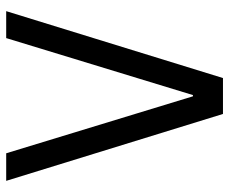

<svg xmlns="http://www.w3.org/2000/svg" viewBox="-80 -660 740 620"><g transform="rotate(90 290.0 -350.0)"><path d="M348 -700H232L16 0H103L287 -603H291L475 0H564Z"/></g></svg>

Font: CommitMono-dimboump
Style: Regular
Weight: 400
Monospace: yes
Designer: Eigil Nikolajsen
Foundry: Eigil Nikolajsen
Version: Version 1.143